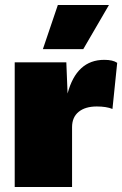

<svg xmlns="http://www.w3.org/2000/svg" viewBox="-20 -750 490 770"><path d="M212 -730H417L314 -553H152ZM39 0V-500H246L251 -375Q287 -510 398 -510Q433 -510 450 -498L431 -313Q407 -323 368 -323Q322 -323 295.5 -301.5Q269 -280 269 -240V0Z"/></svg>

Font: Elaine Sans Black
Style: Regular
Weight: 900
Designer: Wei Huang
Foundry: Wei Huang
Version: Version 2.001;December 24, 2019;FontCreator 12.0.0.2547 64-b